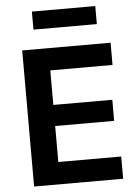

<svg xmlns="http://www.w3.org/2000/svg" viewBox="-60 -956 716 1002"><g transform="rotate(-5 298.0 -455.0)"><path d="M77.5 0V-713H540.5V-596.5H214.5V-415.5H523.5V-305H214.5V-116.5H544V0ZM145.5 -816V-910.5H477.5V-816Z"/></g></svg>

Font: Commissioner SemiBold
Style: Regular
Weight: 600
Designer: Kostas Bartsokas
Foundry: Kostas Bartsokas
Version: Version 1.000; ttfautohint (v1.8.3)